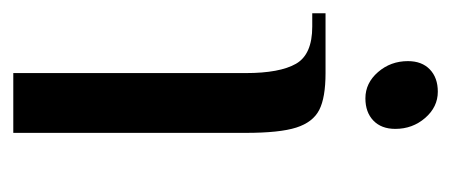

<svg xmlns="http://www.w3.org/2000/svg" viewBox="-218 -464 679 289"><g transform="rotate(90 121.5 -319.5)"><path d="M69 -594Q69 -615 81.5 -627Q94 -639 115 -639Q138 -639 154.5 -620Q171 -601 171 -575Q171 -554 158.5 -542Q146 -530 125 -530Q102 -530 85.5 -549Q69 -568 69 -594ZM87 -350Q87 -401 73 -425.5Q59 -450 17 -450H-3V-470H87Q124 -470 142.5 -460.5Q161 -451 169 -426Q177 -401 177 -350V0H87Z"/></g></svg>

Font: Philosopher
Style: Regular
Weight: 400
Designer: Jovanny Lemonad
Foundry: Jovanny Lemonad
Version: Version 2.000